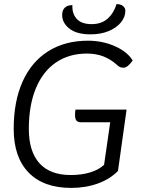

<svg xmlns="http://www.w3.org/2000/svg" viewBox="-20 -909 706 939"><path d="M121 -279Q121 -168 173 -110.5Q225 -53 326 -53Q379 -53 421.5 -66Q464 -79 489 -103L519 -311H377Q361 -311 354 -319Q347 -327 347 -347Q347 -360 349 -373H599L557 -73Q518 -33 458.5 -11.5Q399 10 328 10Q193 10 120 -65Q47 -140 47 -279Q47 -413 90.5 -510Q134 -607 216 -658.5Q298 -710 410 -710Q481 -710 542 -683Q603 -656 629 -613Q615 -594 604.5 -586Q594 -578 584 -578Q574 -578 568 -580.5Q562 -583 554 -590Q522 -619 486 -633Q450 -647 405 -647Q317 -647 253 -603Q189 -559 155 -476Q121 -393 121 -279ZM284 -836Q284 -859 297 -871.5Q310 -884 334 -884Q332 -842 355.5 -816.5Q379 -791 428 -791Q476 -791 506 -817.5Q536 -844 550 -889Q569 -889 581 -880Q593 -871 593 -856Q593 -826 571.5 -799.5Q550 -773 511.5 -757Q473 -741 423 -741Q355 -741 319.5 -769Q284 -797 284 -836Z"/></svg>

Font: Krub
Style: Italic
Weight: 400
Italic angle: -8°
Designer: Ekaluck Peanpanawate
Foundry: Cadson Demak Co.,Ltd.
Version: Version 1.000; ttfautohint (v1.6)